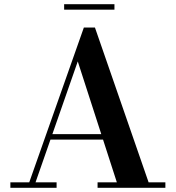

<svg xmlns="http://www.w3.org/2000/svg" viewBox="-20 -896 838 916"><path d="M212 -230V-256H532.5V-230ZM433 -764.5 689 -26H769V0H445.5V-26H537.5L351 -603L149.5 -26H250V0H29.5V-26H119.5L380 -764.5ZM286 -850V-876H526V-850Z"/></svg>

Font: Bodoni Moda SC 9pt SemiBold
Style: Regular
Weight: 600
Designer: Owen Earl
Foundry: indestructible type
Version: Version 2.005